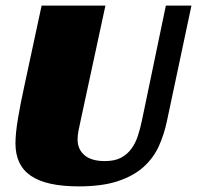

<svg xmlns="http://www.w3.org/2000/svg" viewBox="-20 -655 701 683"><path d="M267 -227Q262 -205 259 -189Q256 -173 256 -159Q256 -124 280.5 -103Q305 -82 353 -82Q388 -82 410.5 -94Q433 -106 447.5 -126Q462 -146 470.5 -172Q479 -198 485 -227L570 -635H661L574 -225Q564 -177 545 -135Q526 -93 490.5 -61Q455 -29 399 -10.5Q343 8 260 8Q145 8 90 -29.5Q35 -67 35 -145Q35 -180 44 -234Q53 -288 67 -351L128 -635H355Z"/></svg>

Font: Racing Sans One
Style: Regular
Weight: 400
Designer: Pablo Impallari, Rodrigo Fuenzalida
Foundry: Pablo Impallari, Rodrigo Fuenzalida
Version: Version 1.001; ttfautohint (v0.8) -G 200 -r 50